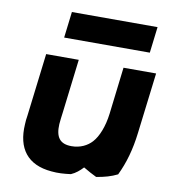

<svg xmlns="http://www.w3.org/2000/svg" viewBox="-80 -752 742 841"><g transform="rotate(10 291.0 -332.0)"><path d="M553 -684H172L158 -568H539ZM402 9C438 3 467 -5 495 -19C522 -75 540 -137 549 -213L582 -483H437L412 -274C405 -217 386 -169 362 -143C342 -121 311 -105 272 -105C220 -105 200 -133 203 -191C204 -208 207 -225 209 -243L238 -483H93L59 -203C57 -190 55 -176 55 -164C48 -56 97 10 205 19C233 22 262 20 291 16C312 7 328 -7 343 -23C364 -10 384 0 402 9Z"/></g></svg>

Font: Bluebird
Style: SfBdObl
Weight: 700
Designer: Jasper
Foundry: Cannot Into Space Fonts
Version: Version 0.98